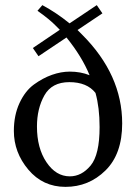

<svg xmlns="http://www.w3.org/2000/svg" viewBox="-20 -718 535 748"><path d="M252 -31Q298 -31 333 -73Q368 -115 368 -223Q368 -299 352 -356Q319 -398 250 -398Q182 -398 153 -346.5Q124 -295 124 -225Q124 -141 161 -86Q198 -31 252 -31ZM34 -208Q34 -269 56 -316.5Q78 -364 112.5 -389Q147 -414 182.5 -426.5Q218 -439 252 -439Q294 -439 329 -425Q299 -498 239 -572L130 -499L108 -531L213 -602L197 -618Q174 -642 126 -676L145 -698Q199 -669 251 -627L357 -698L379 -666L282 -601L300 -583Q456 -427 456 -237Q456 -118 391 -54Q326 10 235 10Q147 10 90.5 -57Q34 -124 34 -208Z"/></svg>

Font: Libertinus Sans
Style: Regular
Weight: 400
Designer: Philipp H. Poll
Foundry: Khaled Hosny
Version: Version 6.1